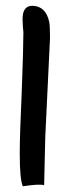

<svg xmlns="http://www.w3.org/2000/svg" viewBox="-20 -738 244 669"><path d="M154.3 -606.4Q150.4 -519.5 137.7 -259.8Q136.7 -217.8 133.8 -92.8Q116.2 -97.7 59.6 -88.9Q48.8 -111.3 48.8 -204.1Q48.8 -265.6 55.7 -418Q61.5 -569.3 61.5 -626Q61.5 -630.9 59.6 -646.5Q58.6 -662.1 58.6 -671.9Q58.6 -717.8 92.8 -717.8Q93.8 -717.8 94.7 -717.8Q139.6 -715.8 151.4 -662.1Q154.3 -648.4 154.3 -606.4Z"/></svg>

Font: Lazy Dog
Style: Regular
Weight: 400
Version: July 2001 - Freeware